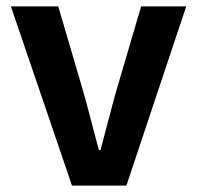

<svg xmlns="http://www.w3.org/2000/svg" viewBox="-20 -580 616 600"><path d="M205 0H375L562 -560H421L339 -281C324 -225 309 -168 294 -111H289C274 -168 259 -225 244 -281L162 -560H14Z"/></svg>

Font: Spoqa Han Sans Neo Bold
Style: Bold
Weight: 700
Designer: [Spoqa Han Sans Neo] Dong-huui Kim  Younghwa Kang  Yujin Lee  [Noto Sans] Ryoko NISHIZUKA  (kana & ideographs); Paul D. 
Foundry: Spoqa (http://www.spoqa-han-sans.com)
Version: Version 1.000